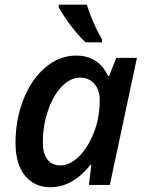

<svg xmlns="http://www.w3.org/2000/svg" viewBox="-20 -786 619 816"><path d="M194.8 9.8Q126 9.8 85.9 -39.8Q45.9 -89.4 45.9 -179.2Q45.9 -277.8 79.8 -363.8Q113.8 -449.7 173.3 -499.8Q232.9 -549.8 304.2 -549.8Q351.6 -549.8 385.7 -527.6Q419.9 -505.4 439 -462.9H443.8L474.1 -540H562L446.8 0H357.9L368.2 -85.9H365.2Q288.1 9.8 194.8 9.8ZM236.8 -83Q276.9 -83 315.4 -120.8Q354 -158.7 378.9 -222.2Q403.8 -285.6 403.8 -360.8Q403.8 -403.8 380.9 -429.9Q357.9 -456.1 320.8 -456.1Q279.3 -456.1 242.7 -418.5Q206.1 -380.9 184.1 -316.2Q162.1 -251.5 162.1 -182.1Q162.1 -132.3 181.9 -107.7Q201.7 -83 236.8 -83ZM413.6 -606H343.3Q311.5 -636.7 278.8 -679.9Q246.1 -723.1 229.5 -755.9V-766.1H349.1Q372.1 -690.9 413.6 -618.2Z"/></svg>

Font: Open Sans Semibold
Style: Italic
Weight: 600
Italic angle: -12°
Foundry: Ascender Corporation
Version: Version 1.10